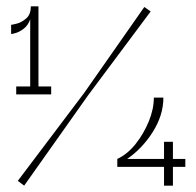

<svg xmlns="http://www.w3.org/2000/svg" viewBox="-20 -584 618 604"><path d="M75 -299V-523Q68 -504 55 -494Q42 -484 30.5 -480.5Q19 -477 15 -477V-506Q19 -506 34 -510Q49 -514 63 -526.5Q77 -539 77 -564H101V-299ZM31 -287V-312H141V-287ZM56 0 36 -15 245 -292 434 -562 454 -548 257 -284ZM349 -59V-84Q381 -99 406.5 -131Q432 -163 448 -202Q464 -241 464 -277H494Q494 -222 461 -169.5Q428 -117 380 -84H563V-59ZM496 0V-138H524V0Z"/></svg>

Font: Darker Grotesque Light
Style: Regular
Weight: 300
Designer: Gabriel Lam
Foundry: TypeRant
Version: Version 1.000;gftools[0.9.28]